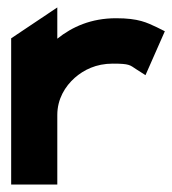

<svg xmlns="http://www.w3.org/2000/svg" viewBox="-20 -496 463 516"><path d="M10 0H134V-187C134 -230 155 -264 181 -287C205 -308 238 -325 283 -325C329 -325 329 -321 346 -310L371 -294L423 -412L401 -423C375 -435 353 -447 292 -447C225 -447 174 -424 134 -392V-476L10 -393Z"/></svg>

Font: Charger Pro
Style: UltraExt
Weight: 900
Designer: Jasper
Foundry: Cannot Into Space Fonts
Version: Version 1.09